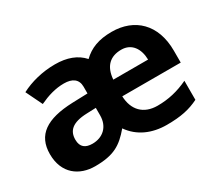

<svg xmlns="http://www.w3.org/2000/svg" viewBox="-108 -776 1132 1004"><g transform="rotate(-30 458.5 -273.5)"><path d="M641 -556C563 -556 509 -535 466 -493C428 -536 372 -557 299 -557C223 -557 150 -538 93 -508L141 -409C190 -432 238 -447 290 -447C340 -447 371 -426 371 -381V-340L278 -337C121 -331 42 -279 42 -163C42 -45 122 10 216 10C329 10 378 -21 437 -91C484 -23 560 10 649 10C735 10 788 -2 843 -29V-144C782 -115 723 -101 657 -101C573 -101 524 -152 521 -236H874V-308C874 -467 779 -556 641 -556ZM638 -450C700 -450 733 -401 734 -335H524C530 -414 572 -450 638 -450ZM316 -251 371 -253V-208C371 -138 324 -99 263 -99C222 -99 195 -116 195 -162C195 -214 225 -248 316 -251Z"/></g></svg>

Font: Noto Sans Lisu
Style: Bold
Weight: 700
Designer: Monotype Design Team. David Williams.
Foundry: Monotype Imaging Inc.
Version: Version 2.102